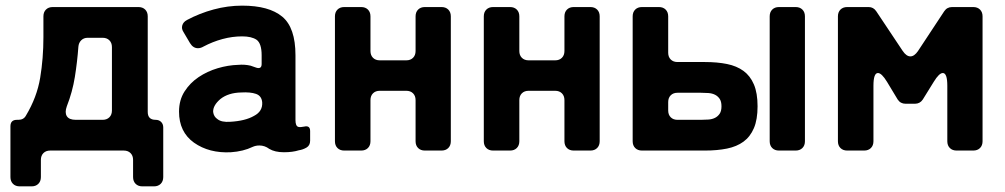

<svg xmlns="http://www.w3.org/2000/svg" viewBox="-20 -534 3564 681"><path d="M17 94V-86Q17 -109 40 -109H45Q64 -109 72 -124Q111 -189 122.5 -258Q134 -327 134 -402V-476Q134 -491 143 -500Q152 -509 167 -509H471Q486 -509 495 -500Q504 -491 504 -476V-137Q504 -109 532 -109Q544 -109 551.5 -101.5Q559 -94 559 -82V94Q559 109 550 118Q541 127 526 127H485Q470 127 461 118Q452 109 452 94V33Q452 18 443 9Q434 0 419 0H158Q143 0 134 9Q125 18 125 33V94Q125 109 116 118Q107 127 92 127H50Q35 127 26 118Q17 109 17 94ZM249 -109H344Q359 -109 368 -118Q377 -127 377 -142V-367Q377 -382 368 -391Q359 -400 344 -400H291Q277 -400 268 -391Q259 -382 258 -368Q254 -314 245.5 -261Q237 -208 217 -157Q209 -135 217 -122Q225 -109 249 -109Z M799 6Q722 10 668 -28Q615 -66 615 -138Q615 -179 634.5 -209.5Q654 -240 684.5 -260.5Q715 -281 752 -292Q789 -303 825 -304Q848 -306 869 -301Q874 -299 879 -297.5Q884 -296 889 -294Q908 -288 908 -307V-338Q908 -380 890 -393Q872 -405 839 -405Q804 -405 769 -395.5Q734 -386 702 -369Q692 -363 682 -363Q665 -363 654 -381L631 -420Q623 -432 626.5 -444Q630 -456 643 -463Q688 -487 738 -500.5Q788 -514 839 -514Q934 -514 981 -475Q1028 -436 1028 -338V-108Q1028 -87 1038 -84Q1045 -82 1059 -85Q1080 -90 1080 -69V-35Q1080 -18 1067 -10.5Q1054 -3 1040 -1Q1018 6 987 6Q955 6 935 -6Q919 -18 900 -18Q887 -18 876 -13Q843 3 799 6ZM796 -102Q850 -105 881 -123Q912 -139 910 -171Q908 -194 888 -201Q868 -208 835 -206Q790 -205 762 -183Q735 -160 736 -137Q738 -120 752 -111Q766 -100 796 -102Z M1168 -33V-476Q1168 -491 1177 -500Q1186 -509 1201 -509H1261Q1276 -509 1285 -500Q1294 -491 1294 -476V-353Q1294 -338 1303 -329Q1312 -320 1327 -320H1421Q1436 -320 1445 -329Q1454 -338 1454 -353V-476Q1454 -491 1463 -500Q1472 -509 1487 -509H1546Q1561 -509 1570 -500Q1579 -491 1579 -476V-33Q1579 -18 1570 -9Q1561 0 1546 0H1487Q1472 0 1463 -9Q1454 -18 1454 -33V-179Q1454 -194 1445 -203Q1436 -212 1421 -212H1327Q1312 -212 1303 -203Q1294 -194 1294 -179V-33Q1294 -18 1285 -9Q1276 0 1261 0H1201Q1186 0 1177 -9Q1168 -18 1168 -33Z M1696 -33V-476Q1696 -491 1705 -500Q1714 -509 1729 -509H1789Q1804 -509 1813 -500Q1822 -491 1822 -476V-353Q1822 -338 1831 -329Q1840 -320 1855 -320H1949Q1964 -320 1973 -329Q1982 -338 1982 -353V-476Q1982 -491 1991 -500Q2000 -509 2015 -509H2074Q2089 -509 2098 -500Q2107 -491 2107 -476V-33Q2107 -18 2098 -9Q2089 0 2074 0H2015Q2000 0 1991 -9Q1982 -18 1982 -33V-179Q1982 -194 1973 -203Q1964 -212 1949 -212H1855Q1840 -212 1831 -203Q1822 -194 1822 -179V-33Q1822 -18 1813 -9Q1804 0 1789 0H1729Q1714 0 1705 -9Q1696 -18 1696 -33Z M2224 -33V-476Q2224 -491 2233 -500Q2242 -509 2257 -509H2317Q2332 -509 2341 -500Q2350 -491 2350 -476V-347Q2350 -332 2359 -323Q2368 -314 2383 -314H2480Q2524 -314 2558.5 -307Q2593 -300 2617 -282.5Q2641 -265 2654 -234.5Q2667 -204 2667 -157Q2667 -110 2654 -79.5Q2641 -49 2617 -31.5Q2593 -14 2558.5 -7Q2524 0 2480 0H2257Q2242 0 2233 -9Q2224 -18 2224 -33ZM2710 -33V-476Q2710 -491 2719 -500Q2728 -509 2743 -509H2802Q2817 -509 2826 -500Q2835 -491 2835 -476V-33Q2835 -18 2826 -9Q2817 0 2802 0H2743Q2728 0 2719 -9Q2710 -18 2710 -33ZM2383 -109H2466Q2480 -109 2493 -110Q2506 -111 2516 -116Q2526 -121 2532.5 -130.5Q2539 -140 2539 -157Q2539 -174 2532.5 -183.5Q2526 -193 2516 -198Q2506 -203 2493 -204Q2480 -205 2466 -205H2383Q2368 -205 2359 -196Q2350 -187 2350 -172V-142Q2350 -127 2359 -118Q2368 -109 2383 -109Z M2952 -33V-476Q2952 -491 2961 -500Q2970 -509 2985 -509H3061Q3078 -509 3088 -494L3182 -353Q3195 -334 3209 -334Q3223 -334 3236 -353L3329 -494Q3339 -509 3357 -509H3432Q3447 -509 3456 -500Q3465 -491 3465 -476V-33Q3465 -18 3456 -9Q3447 0 3432 0H3373Q3358 0 3349 -9Q3340 -18 3340 -33V-230Q3340 -275 3324 -275Q3311 -275 3292 -244L3253 -181Q3243 -166 3225 -166H3192Q3174 -166 3164 -181L3126 -244Q3107 -275 3094 -275Q3078 -275 3078 -230V-33Q3078 -18 3069 -9Q3060 0 3045 0H2985Q2970 0 2961 -9Q2952 -18 2952 -33Z"/></svg>

Font: Higure Gothic Black
Style: Regular
Weight: 900
Designer: Yoshimichi Ohira
Foundry: Positype
Version: Version 1.000